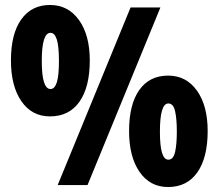

<svg xmlns="http://www.w3.org/2000/svg" viewBox="-20 -744 880 772"><path d="M181 -724Q254 -724 297.5 -663.5Q341 -603 341 -501Q341 -394 299.5 -335Q258 -276 181 -276Q108 -276 66 -337Q24 -398 24 -501Q24 -608 65.5 -666Q107 -724 181 -724ZM625 -714 332 0H212L505 -714ZM183 -612Q148 -612 148 -499Q148 -441 157 -413.5Q166 -386 183 -386Q200 -386 208.5 -413Q217 -440 217 -499Q217 -558 208.5 -585Q200 -612 183 -612ZM656 -440Q729 -440 772 -379.5Q815 -319 815 -217Q815 -110 773.5 -51Q732 8 656 8Q583 8 541 -53Q499 -114 499 -217Q499 -324 540 -382Q581 -440 656 -440ZM657 -328Q623 -328 623 -215Q623 -157 631.5 -129.5Q640 -102 657 -102Q677 -102 684 -133Q691 -164 691 -215Q691 -266 684 -297Q677 -328 657 -328Z"/></svg>

Font: Noto Sans ExtraCondensed Black
Style: Regular
Weight: 900
Width: 2
Designer: Monotype Design Team
Foundry: Monotype Imaging Inc.
Version: Version 2.013; ttfautohint (v1.8.4.7-5d5b)